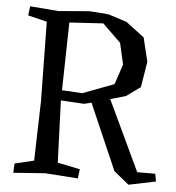

<svg xmlns="http://www.w3.org/2000/svg" viewBox="-52 -760 756 826"><g transform="rotate(5 326.0 -346.5)"><path d="M212 -318 222 -50 319 -30 314 10 172 0 35 10 37 -30 120 -50 127 -306 122 -650 40 -670 45 -710 167 -700 301 -711 383 -705 464 -679 543 -619 568 -516 550 -405 489 -361 423 -342 566 -39H644L650 -6L533 18L468 -35L344 -320L313 -312ZM219 -655 213 -362 301 -357 436 -408 465 -495 444 -587 365 -664Z"/></g></svg>

Font: Alike Angular
Style: Regular
Weight: 400
Version: Version 1.210